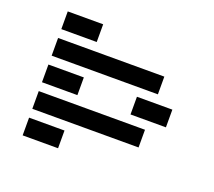

<svg xmlns="http://www.w3.org/2000/svg" viewBox="-116 -839 1111 995"><g transform="rotate(20 439.5 -342.0)"><path d="M97.7 -585.9V-683.6H293V-585.9ZM97.7 -439.5V-537.1H683.6V-439.5ZM97.7 -293V-390.6H293V-293ZM585.9 -293V-390.6H781.2V-293ZM97.7 -146.5V-244.1H683.6V-146.5ZM97.7 0V-97.7H293V0Z"/></g></svg>

Font: Trigram
Style: Regular
Weight: 400
Designer: GGBotNet
Foundry: GGBotNet
Version: 1.05